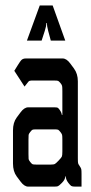

<svg xmlns="http://www.w3.org/2000/svg" viewBox="-20 -694 337 714"><path d="M127.9 -673.8H175.8L222.7 -543H168.9L159.2 -579.1Q154.3 -597.7 154.3 -608.4H152.3Q152.3 -596.7 146.5 -579.1L134.8 -543H80.1ZM224.6 -38.1H222.7Q222.7 -26.4 210 -13.7Q199.2 -2.9 195.3 -1.5Q191.4 0 180.7 0H85Q70.3 0 56.6 -18.6L42 -38.1Q28.3 -56.6 28.3 -85.9V-209Q28.3 -238.3 42 -256.8L56.6 -276.4Q70.3 -294.9 85 -294.9H180.7Q191.4 -294.9 194.3 -293.5Q197.3 -292 202.1 -285.2Q209 -275.4 210 -266.6H211.9V-355.5Q211.9 -370.1 210.9 -374.5Q210 -378.9 204.6 -385.3Q199.2 -391.6 196.3 -393.1Q193.4 -394.5 182.6 -394.5H96.7Q89.8 -394.5 85.9 -390.6Q78.1 -380.9 71.3 -372.1L33.2 -430.7L45.9 -451.2Q55.7 -466.8 58.6 -469.7Q64.5 -476.6 76.2 -476.6H212.9Q227.5 -476.6 241.2 -458L254.9 -439.5Q269.5 -419.9 269.5 -391.6V-105.5Q269.5 -90.8 270.5 -86.9Q271.5 -83 276.4 -76.2Q281.2 -69.3 282.2 -64.9Q283.2 -60.5 283.2 -46.9V0H259.8Q249 0 245.1 -2.4Q241.2 -4.9 234.4 -13.7Q224.6 -26.4 224.6 -38.1ZM85.9 -173.8V-121.1Q85.9 -106.4 86.4 -102.5Q86.9 -98.6 92.3 -91.8Q97.7 -85 100.6 -83.5Q103.5 -82 114.3 -82H168.9Q179.7 -82 183.6 -84Q187.5 -85.9 197.8 -96.7Q208 -107.4 210 -111.8Q211.9 -116.2 211.9 -130.9V-173.8Q211.9 -188.5 210.9 -192.4Q210 -196.3 204.6 -203.1Q199.2 -210 196.3 -211.4Q193.4 -212.9 182.6 -212.9H114.3Q103.5 -212.9 100.6 -211.4Q97.7 -210 92.3 -203.1Q86.9 -196.3 86.4 -192.4Q85.9 -188.5 85.9 -173.8Z"/></svg>

Font: Vancouver Drive
Style: Regular
Weight: 400
Designer: Valery Zaveryaev
Foundry: Cyreal (www.cyreal.org)
Version: Version 1.06